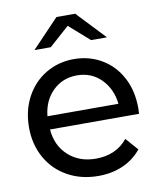

<svg xmlns="http://www.w3.org/2000/svg" viewBox="-90 -889 802 965"><g transform="rotate(-10 311.0 -406.5)"><path d="M126.7 -673.3 264.4 -817.8H360L496.7 -673.3H415.6L312.2 -764.4L210 -673.3ZM588.9 -266.7H134.4Q141.1 -183.3 196.7 -132.8Q252.2 -82.2 336.7 -82.2Q440 -82.2 498.9 -154.4L554.4 -91.1Q515.6 -43.3 459.4 -18.9Q403.3 5.6 334.4 5.6Q246.7 5.6 177.8 -32.8Q108.9 -71.1 70.6 -139.4Q32.2 -207.8 32.2 -294.4Q32.2 -381.1 68.9 -449.4Q105.6 -517.8 170 -556.1Q234.4 -594.4 313.3 -594.4Q391.1 -594.4 454.4 -557.2Q517.8 -520 553.9 -452.2Q590 -384.4 590 -295.6ZM133.3 -334.4H495.6Q486.7 -412.2 437.2 -461.7Q387.8 -511.1 314.4 -511.1Q241.1 -511.1 191.1 -462.2Q141.1 -413.3 133.3 -334.4Z"/></g></svg>

Font: Paperlogy 5 Medium
Style: Regular
Weight: 500
Designer: redesigned by Lee Juim, glyphs from Gmarket Sans & Montserrat
Foundry: PT&
Version: Version 1.001